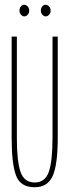

<svg xmlns="http://www.w3.org/2000/svg" viewBox="-20 -777 290 808"><path d="M126 11Q65 11 47 -39.5Q29 -90 29 -195V-623H51V-194Q51 -98 66.5 -53.5Q82 -9 126 -9Q170 -9 185.5 -54Q201 -99 201 -197V-623H223V-198Q223 -83 201.5 -36Q180 11 126 11ZM82 -708Q75 -708 68.5 -715Q62 -722 62 -732Q62 -743 68 -750Q74 -757 82 -757Q90 -757 96.5 -750Q103 -743 103 -732Q103 -722 96.5 -715Q90 -708 82 -708ZM172 -708Q165 -708 158.5 -715Q152 -722 152 -732Q152 -743 158 -750Q164 -757 172 -757Q180 -757 186.5 -750Q193 -743 193 -732Q193 -722 186.5 -715Q180 -708 172 -708Z"/></svg>

Font: Inconsolata UltraCondensed ExtraLight
Style: Regular
Weight: 200
Width: 1
Monospace: yes
Designer: Raph Levien, Cyreal, Brenton Simpson
Foundry: Raph Levien, Cyreal, Google
Version: Version 3.100; ttfautohint (v1.8.4.7-5d5b)